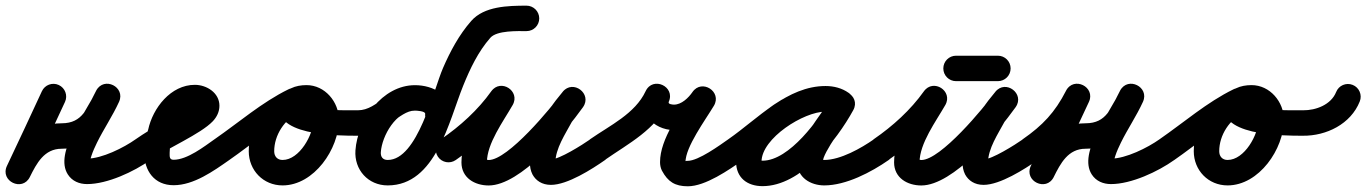

<svg xmlns="http://www.w3.org/2000/svg" viewBox="-22 -606 4832 679"><path d="M126.1 -283.3C85.5 -195 44 -107.1 2.5 -19.2C-10.2 7.7 3.5 30.8 23.6 40.5C43.7 50.2 70.3 46.6 83.5 20C107.5 -28.3 134.3 -80 196 -80C313 -80 348.2 -150.7 397.7 -243.3C411.4 -268.9 397.2 -292.1 376.6 -302.2C356 -312.4 329 -309.5 317 -283.1C282.1 -206.1 168.4 -66.2 217.9 10.9C233.2 34.7 258.5 45 286 45C357.8 45 451.9 1.1 510.1 -40.4C530.4 -54.8 535.1 -82.9 520.6 -103.1C506.2 -123.4 478.1 -128.1 457.9 -113.6C415.6 -83.5 338.3 -45 286 -45C282.9 -45 293.5 -39.1 296.2 -32.7C297.2 -30.2 297 -38.4 297.1 -39C298.1 -44.6 299.6 -49.9 301.4 -55.3C306.6 -71.2 313.7 -86.5 321 -101.5C345.1 -150.5 376.4 -196.2 399 -245.9C411 -272.3 397.6 -295.1 377.9 -304.8C358.2 -314.6 332 -311.3 318.3 -285.7C286 -225.2 271.4 -170 196 -170C95.7 -170 43.1 -101.3 2.9 -20C-10.3 6.7 3.6 29.9 24 39.8C44.4 49.6 71.2 46.1 83.9 19.2C125.5 -68.9 167.1 -157.1 207.9 -245.7C218.3 -268.2 208.4 -295 185.8 -305.4C163.3 -315.8 136.5 -305.9 126.1 -283.3Z M447.1 -51.3C461.3 -30.9 489.4 -25.9 509.7 -40.1C568.2 -80.9 687.7 -132 730.6 -177.2C744.9 -192.3 754 -211 754 -232C754 -277.8 708.8 -306 667 -306C581.9 -306 518.2 -223.8 502 -147.3C502 -147.3 502.2 -148.3 502.5 -149.2C502.7 -150.2 503 -151.2 503 -151.1C494.3 -122.7 488 -96.2 488 -66C488 -2.3 523.6 49 592 49C663.3 49 733 -1.1 788.8 -40.1C809.2 -54.4 814.1 -82.5 799.9 -102.8C785.6 -123.2 757.5 -128.1 737.2 -113.9C700.2 -87.9 640.4 -41 592 -41C576.6 -41 578 -52.2 578 -66C578 -87.1 583 -105.1 589 -124.9C589 -124.9 589.3 -125.8 589.5 -126.8C589.8 -127.7 590 -128.6 590 -128.7C597 -161.6 626.9 -216 667 -216C675.4 -216 667.4 -215 664.8 -225.7C663.8 -229.5 664 -232.5 664 -232C664 -232.7 664.1 -233.4 664.1 -234.1C664.3 -235.5 664.6 -236.7 665.2 -238.1C666.3 -241.1 648 -226.5 643.8 -223.9C581.7 -186.8 518 -155.6 458.3 -113.9C437.9 -99.7 432.9 -71.6 447.1 -51.3Z M726 -51.4C740.1 -31 768.2 -25.9 788.6 -40C869.9 -96.2 948.6 -165.8 1037.1 -209C1063.8 -222.1 1067.6 -248.6 1058 -268.8C1048.4 -289 1025.4 -302.8 998.4 -290.3C915 -251.6 857.7 -163.2 857.7 -71.2C857.7 -3.7 909.1 49.7 977.2 49.7C1088.9 49.7 1176.6 -79.7 1176.6 -182.5C1176.6 -245.6 1127.2 -305 1062 -305C1024.1 -305 984.3 -292.3 970.5 -252.9C970.5 -252.9 970.6 -252.9 970.6 -253C970.6 -253.1 970.6 -253.1 970.6 -253.1C924.5 -124 1175.6 -126.1 1243.9 -126C1268.8 -126 1289 -146.1 1289 -170.9C1289 -195.8 1268.9 -216 1244.1 -216C1186.4 -216.1 1103.9 -212.9 1051.5 -240.3C1050.5 -240.8 1055.1 -222.1 1055.4 -222.9C1055.4 -222.9 1055.4 -222.9 1055.4 -223C1055.4 -223.1 1055.5 -223.1 1055.5 -223.1C1056.6 -226.3 1052.3 -217 1049.7 -214.8C1045.5 -211.4 1058 -215 1062 -215C1076.7 -215 1086.6 -195.5 1086.6 -182.5C1086.6 -130.4 1037.3 -40.3 977.2 -40.3C958.7 -40.3 947.7 -53 947.7 -71.2C947.7 -128.3 984.5 -184.6 1036.3 -208.6C1063.2 -221.1 1066.9 -248 1057.2 -268.4C1047.4 -288.9 1024.3 -302.9 997.6 -289.9C904.7 -244.5 822.5 -172.9 737.4 -114C717 -99.9 711.9 -71.8 726 -51.4Z M1199 -170.9C1199 -146.1 1219.2 -126 1244.1 -126C1338.9 -126.2 1389.1 -215.5 1444.9 -214.8C1444.9 -214.8 1445.1 -214.8 1445.2 -214.8C1445.3 -214.8 1445.5 -214.8 1445.5 -214.8C1450.5 -214.8 1482.3 -213.5 1481.6 -203.5C1479.5 -173.5 1500.9 -157 1523.4 -155.4C1545.8 -153.9 1569.3 -167.3 1571.4 -197.2C1576.5 -270.2 1509.3 -304.8 1445.5 -304.8C1329.6 -304.8 1242.4 -180.2 1235 -74.3C1230.2 -5.9 1279.7 49.7 1349.1 49.7C1519.2 49.7 1565.6 -178.3 1616.1 -303C1640.4 -363 1669 -423.3 1712 -472.3C1735.3 -499 1809.2 -495.9 1840.2 -496C1865 -496 1885.1 -516.2 1885 -541.1C1884.9 -565.9 1864.7 -586 1839.9 -586C1775.1 -585.7 1690.7 -584.6 1644.3 -531.7C1601.5 -482.8 1570.5 -425 1544.8 -365.8C1510.1 -285.9 1455.1 -40.3 1349.1 -40.3C1331.8 -40.3 1323.6 -51.2 1324.8 -68.1C1328.8 -125.5 1378.6 -214.8 1445.5 -214.8C1450.7 -214.8 1482.3 -213.4 1481.6 -203.5C1479.5 -173.5 1500.9 -157 1523.4 -155.4C1545.8 -153.9 1569.3 -167.3 1571.4 -197.2C1576.5 -270.1 1509.3 -304.8 1445.5 -304.8C1445.5 -304.8 1445.6 -304.8 1445.8 -304.8C1445.9 -304.8 1446.1 -304.8 1446.1 -304.8C1357.1 -305.9 1316 -216.1 1243.9 -216C1219 -216 1198.9 -195.8 1199 -170.9Z M1526.9 -51.5C1541 -31 1569 -25.8 1589.5 -39.9C1664.8 -91.7 1735.5 -156.2 1788.7 -230.9C1805.2 -254.1 1793.3 -278.6 1773.7 -291.1C1754.2 -303.5 1727 -304 1712.9 -279.3C1670.8 -205.3 1609.9 -118.9 1609.9 -31.7C1609.9 23.1 1657 49.9 1706.2 49.9C1819.1 49.9 1978.5 -140.9 2039.7 -226.9C2056.6 -250.7 2047.7 -275.7 2030 -288.9C2012.4 -302.2 1986 -303.9 1967.8 -281C1952 -261.2 1934.5 -241.4 1921.9 -219.3C1921.9 -219.3 1921.8 -219 1921.6 -218.8C1921.5 -218.5 1921.3 -218.2 1921.3 -218.2C1890.2 -159.9 1852 -98.5 1852 -30.3C1852 -16.2 1854.5 -2.1 1860.9 10.5C1860.9 10.5 1861.1 10.8 1861.3 11.1C1861.5 11.5 1861.6 11.8 1861.6 11.8C1872.8 32 1894.1 47.8 1926.4 47.8C1984.8 47.8 2071.7 -7.9 2117.8 -40.1C2138.2 -54.4 2143.1 -82.5 2128.9 -102.8C2114.6 -123.2 2086.5 -128.1 2066.2 -113.9C2036.5 -93.1 1955.6 -42.2 1926.4 -42.2C1921.1 -42.2 1935.5 -36.8 1939.4 -32.1C1940.3 -31 1941 -29.9 1941.8 -28.7C1942.3 -27.9 1943.4 -25.5 1943.1 -26.3C1942.4 -28.2 1941.3 -30.1 1940.4 -31.8C1940.4 -31.8 1940.5 -31.5 1940.7 -31.1C1940.9 -30.8 1941.1 -30.5 1941.1 -30.5C1940.7 -31.2 1941.8 -29 1942 -28.2C1942.4 -26.9 1942 -30 1942 -30.3C1942 -80.6 1977.4 -132.2 2000.7 -175.8C2000.7 -175.8 2000.5 -175.5 2000.4 -175.2C2000.2 -175 2000.1 -174.7 2000.1 -174.7C2010.3 -192.6 2025.3 -208.8 2038.2 -225C2056.4 -247.8 2046.9 -273.2 2028.6 -287C2010.3 -300.8 1983.2 -302.9 1966.3 -279.1C1927.6 -224.6 1774.5 -40.1 1706.2 -40.1C1701.7 -40.1 1691.8 -44.3 1695.7 -40.2C1697.9 -38 1699.4 -35.1 1699.9 -32C1699.9 -31.9 1699.9 -31.8 1699.9 -31.7C1699.9 -98.9 1757.9 -176.5 1791.1 -234.7C1805.2 -259.5 1794.5 -283.2 1776.2 -294.9C1757.9 -306.6 1731.9 -306.3 1715.3 -283.1C1668.3 -217 1605.1 -159.9 1538.5 -114.1C1518 -100 1512.8 -72 1526.9 -51.5Z M2116.7 -40.1C2201.5 -99.2 2296.9 -147 2342.8 -245.5C2355.4 -272.4 2341 -295.4 2320.4 -304.8C2299.8 -314.2 2273.1 -310 2260.9 -282.8C2228.7 -210.7 2288.2 -146.6 2360.6 -146C2418.7 -145.5 2469.1 -183.4 2501 -229.4C2517.5 -253.2 2506.1 -277.8 2486.8 -290.3C2467.5 -302.7 2440.3 -303 2425.4 -278.1C2383.4 -208.1 2312.2 -115.4 2312.2 -32.8C2312.2 -22.8 2314 -12.8 2318.3 -3.7C2318.3 -3.7 2318.6 -3.2 2318.9 -2.7C2319.1 -2.2 2319.4 -1.7 2319.4 -1.7C2339.9 36.4 2365 52.8 2410.3 52.8C2472.7 52.8 2556 -5.3 2605.8 -40.1C2626.2 -54.4 2631.1 -82.5 2616.9 -102.8C2602.6 -123.2 2574.5 -128.1 2554.2 -113.9C2523.4 -92.3 2447.8 -37.2 2410.3 -37.2C2394.5 -37.2 2405.6 -31.3 2398.6 -44.3C2398.6 -44.4 2398.9 -43.8 2399.1 -43.3C2399.4 -42.8 2399.7 -42.3 2399.7 -42.3C2399.8 -42 2399.9 -41.7 2400.1 -41.4C2400.3 -40.9 2400.5 -40.3 2400.7 -39.8C2401.3 -38.2 2401.7 -36.6 2402 -35C2402.1 -34.3 2402.2 -32.1 2402.2 -32.8C2402.2 -86.5 2472.2 -181.1 2502.6 -231.9C2517.5 -256.8 2506.9 -280.9 2488.4 -292.8C2469.9 -304.7 2443.5 -304.5 2427 -280.6C2412.8 -260.1 2388.2 -235.8 2361.4 -236C2356.7 -236 2339.1 -237.2 2343.1 -246.1C2355.2 -273.3 2341 -296.1 2320.7 -305.4C2300.3 -314.7 2273.8 -310.5 2261.2 -283.5C2224.2 -204 2134.7 -162.3 2065.3 -113.9C2044.9 -99.7 2039.9 -71.7 2054.1 -51.3C2068.3 -30.9 2096.3 -25.9 2116.7 -40.1Z M2543 -51.3C2557.2 -30.9 2585.3 -25.9 2605.7 -40C2690.6 -99.1 2790.7 -211.8 2897.6 -211.8C2907.5 -211.8 2918.6 -210.3 2926.8 -204.4C2950.1 -187.8 2974.6 -199.5 2987.2 -219C2999.7 -238.4 3000.3 -265.6 2975.6 -279.9C2949.5 -295.1 2926.9 -301.1 2896.3 -301.1C2769.4 -301.1 2581.1 -169.2 2581.1 -34.2C2581.1 22.9 2620.8 52.3 2674.7 52.3C2810.2 52.3 2936.5 -108.7 2995.5 -216.4C3009.9 -242.7 2997.3 -266.7 2977.6 -277.5C2957.9 -288.3 2931 -285.9 2916.5 -259.6C2879.4 -191.8 2797.3 -109.2 2797.3 -31.6C2797.3 21.7 2844.8 49.7 2893 49.7C2969.9 49.7 3059.1 3 3120.8 -40.1C3141.2 -54.4 3146.1 -82.5 3131.9 -102.8C3117.6 -123.2 3089.5 -128.1 3069.2 -113.9C3023.7 -82 2950.1 -40.3 2893 -40.3C2884.8 -40.3 2880.3 -45.5 2884.7 -39.1C2886.2 -36.9 2887.3 -29 2887.3 -31.6C2887.3 -68.7 2972.1 -173.7 2995.5 -216.4C3009.9 -242.7 2997.3 -266.6 2977.6 -277.4C2957.9 -288.3 2930.9 -285.9 2916.5 -259.6C2876 -185.6 2769.9 -37.7 2674.7 -37.7C2672.1 -37.7 2669.5 -37.8 2667 -38.1C2661.3 -38.7 2671.1 -26.7 2671.1 -34.2C2671.1 -117.3 2820.8 -211.1 2896.3 -211.1C2911.7 -211.1 2918.3 -209.1 2930.4 -202.1C2955.2 -187.7 2979 -198.3 2990.8 -216.6C3002.6 -235 3002.4 -261 2979.2 -277.6C2955.5 -294.5 2926.5 -301.8 2897.6 -301.8C2762.4 -301.8 2658.2 -186.1 2554.3 -114C2533.9 -99.8 2528.9 -71.7 2543 -51.3Z M3056.9 -51.5C3071 -31 3099 -25.8 3119.5 -39.9C3194.8 -91.7 3265.5 -156.2 3318.7 -230.9C3335.2 -254.1 3323.3 -278.6 3303.7 -291.1C3284.2 -303.5 3257 -304 3242.9 -279.3C3200.8 -205.3 3139.9 -118.9 3139.9 -31.7C3139.9 23.1 3187 49.9 3236.2 49.9C3349.1 49.9 3508.5 -140.9 3569.7 -226.9C3586.6 -250.7 3577.7 -275.7 3560 -288.9C3542.4 -302.2 3516 -303.9 3497.8 -281C3482 -261.2 3464.5 -241.4 3451.9 -219.3C3451.9 -219.3 3451.8 -219 3451.6 -218.8C3451.5 -218.5 3451.3 -218.2 3451.3 -218.2C3420.2 -159.9 3382 -98.5 3382 -30.3C3382 -16.2 3384.5 -2.1 3390.9 10.5C3390.9 10.5 3391.1 10.8 3391.3 11.1C3391.5 11.5 3391.6 11.8 3391.6 11.8C3402.8 32 3424.1 47.8 3456.4 47.8C3514.8 47.8 3601.7 -7.9 3647.8 -40.1C3668.2 -54.4 3673.1 -82.5 3658.9 -102.8C3644.6 -123.2 3616.5 -128.1 3596.2 -113.9C3566.5 -93.1 3485.6 -42.2 3456.4 -42.2C3451.1 -42.2 3465.5 -36.8 3469.4 -32.1C3470.3 -31 3471 -29.9 3471.8 -28.7C3472.3 -27.9 3473.4 -25.5 3473.1 -26.3C3472.4 -28.2 3471.3 -30.1 3470.4 -31.8C3470.4 -31.8 3470.5 -31.5 3470.7 -31.1C3470.9 -30.8 3471.1 -30.5 3471.1 -30.5C3470.7 -31.2 3471.8 -29 3472 -28.2C3472.4 -26.9 3472 -30 3472 -30.3C3472 -80.6 3507.4 -132.2 3530.7 -175.8C3530.7 -175.8 3530.5 -175.5 3530.4 -175.2C3530.2 -175 3530.1 -174.7 3530.1 -174.7C3540.3 -192.6 3555.3 -208.8 3568.2 -225C3586.4 -247.8 3576.9 -273.2 3558.6 -287C3540.3 -300.8 3513.2 -302.9 3496.3 -279.1C3457.6 -224.6 3304.5 -40.1 3236.2 -40.1C3231.7 -40.1 3221.8 -44.3 3225.7 -40.2C3227.9 -38 3229.4 -35.1 3229.9 -32C3229.9 -31.9 3229.9 -31.8 3229.9 -31.7C3229.9 -98.9 3287.9 -176.5 3321.1 -234.7C3335.2 -259.5 3324.5 -283.2 3306.2 -294.9C3287.9 -306.6 3261.9 -306.3 3245.3 -283.1C3198.3 -217 3135.1 -159.9 3068.5 -114.1C3048 -100 3042.8 -72 3056.9 -51.5ZM3359 -319C3408.3 -319 3457.7 -319 3507 -319C3531.9 -319 3552 -339.1 3552 -364C3552 -388.9 3531.9 -409 3507 -409C3457.7 -409 3408.3 -409 3359 -409C3334.1 -409 3314 -388.9 3314 -364C3314 -339.1 3334.1 -319 3359 -319Z M3646.7 -40.1C3728.5 -96.9 3782.2 -154.4 3828.1 -244C3841.5 -270.2 3827.5 -293.4 3807.1 -303.5C3786.7 -313.5 3759.7 -310.2 3747.2 -283.6C3706 -195.4 3664.7 -107.2 3623.4 -19.1C3610.9 7.8 3624.6 30.9 3644.7 40.5C3664.8 50.2 3691.4 46.6 3704.5 20C3728.5 -28.3 3755.3 -80 3817 -80C3934 -80 3969.2 -150.7 4018.7 -243.3C4032.4 -268.9 4018.2 -292.1 3997.6 -302.2C3977 -312.4 3950 -309.5 3938 -283.1C3903.1 -206.1 3789.4 -66.2 3838.9 10.9C3854.2 34.7 3879.5 45 3907 45C3978.8 45 4072.9 1.1 4131.1 -40.4C4151.4 -54.8 4156.1 -82.9 4141.6 -103.1C4127.2 -123.4 4099.1 -128.1 4078.9 -113.6C4036.6 -83.5 3959.3 -45 3907 -45C3903.9 -45 3914.5 -39.1 3917.2 -32.7C3918.2 -30.2 3918 -38.4 3918.1 -39C3919.1 -44.6 3920.6 -49.9 3922.4 -55.3C3927.6 -71.2 3934.7 -86.5 3942 -101.5C3966.1 -150.5 3997.4 -196.2 4020 -245.9C4032 -272.3 4018.6 -295.1 3998.9 -304.8C3979.2 -314.6 3953 -311.3 3939.3 -285.7C3907 -225.2 3892.4 -170 3817 -170C3716.7 -170 3664.1 -101.3 3623.9 -20C3610.7 6.6 3624.7 29.8 3645.1 39.7C3665.5 49.5 3692.4 45.9 3705 19.1C3746.2 -69.1 3787.5 -157.2 3828.8 -245.4C3841.2 -272.1 3827.8 -295.1 3807.8 -304.9C3787.8 -314.7 3761.4 -311.2 3747.9 -285C3708.7 -208.3 3665.2 -162.5 3595.3 -113.9C3574.9 -99.8 3569.9 -71.7 3584.1 -51.3C3598.2 -30.9 3626.3 -25.9 3646.7 -40.1Z M4068 -51.4C4082.1 -31 4110.2 -25.9 4130.6 -40C4211.9 -96.2 4290.6 -165.8 4379.1 -209C4405.8 -222.1 4409.6 -248.6 4400 -268.8C4390.4 -289 4367.4 -302.8 4340.4 -290.3C4257 -251.6 4199.7 -163.2 4199.7 -71.2C4199.7 -3.7 4251.1 49.7 4319.2 49.7C4430.9 49.7 4518.6 -79.7 4518.6 -182.5C4518.6 -245.6 4469.2 -305 4404 -305C4366.1 -305 4326.3 -292.3 4312.5 -252.9C4312.5 -252.9 4312.6 -252.9 4312.6 -253C4312.6 -253.1 4312.6 -253.1 4312.6 -253.1C4266.5 -124 4517.6 -126.1 4585.9 -126C4610.8 -126 4631 -146.1 4631 -170.9C4631 -195.8 4610.9 -216 4586.1 -216C4528.4 -216.1 4445.9 -212.9 4393.5 -240.3C4392.5 -240.8 4397.1 -222.1 4397.4 -222.9C4397.4 -222.9 4397.4 -222.9 4397.4 -223C4397.4 -223.1 4397.5 -223.1 4397.5 -223.1C4398.6 -226.3 4394.3 -217 4391.7 -214.8C4387.5 -211.4 4400 -215 4404 -215C4418.7 -215 4428.6 -195.5 4428.6 -182.5C4428.6 -130.4 4379.3 -40.3 4319.2 -40.3C4300.7 -40.3 4289.7 -53 4289.7 -71.2C4289.7 -128.3 4326.5 -184.6 4378.3 -208.6C4405.2 -221.1 4408.9 -248 4399.2 -268.4C4389.4 -288.9 4366.3 -302.9 4339.6 -289.9C4246.7 -244.5 4164.5 -172.9 4079.4 -114C4059 -99.9 4053.9 -71.8 4068 -51.4Z M4585.5 -126C4668.4 -125 4755.1 -167.2 4786.8 -247.4C4796 -270.5 4784.7 -296.7 4761.6 -305.8C4738.5 -315 4712.3 -303.7 4703.2 -280.6C4685.3 -235.6 4631.5 -215.5 4586.5 -216C4561.7 -216.3 4541.3 -196.4 4541 -171.5C4540.7 -146.7 4560.6 -126.3 4585.5 -126Z"/></svg>

Font: FRB American Cursive Guidelines Arrows Black
Style: Bold Italic
Weight: 900
Italic angle: -25°
Version: Version 2.0;Modular Font Editor K font №1